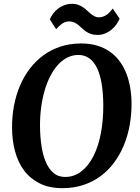

<svg xmlns="http://www.w3.org/2000/svg" viewBox="-20 -982 736 1012"><path d="M242.7 -879.4Q248.5 -894.5 259.3 -909.4Q270 -924.3 285.2 -936Q300.3 -947.8 319.6 -954.8Q338.9 -961.9 361.3 -961.9Q378.9 -961.9 392.8 -956.5Q406.7 -951.2 418.2 -943.4Q429.7 -935.5 439.2 -926.3Q448.7 -917 458.5 -909.2Q468.3 -901.4 478.5 -896Q488.8 -890.6 501 -890.6Q514.6 -890.6 525.9 -895.3Q537.1 -899.9 545.9 -906.7Q554.7 -913.6 561.8 -921.9Q568.8 -930.2 574.2 -937L610.4 -883.8Q604.5 -869.1 593.8 -853.8Q583 -838.4 568.1 -825.9Q553.2 -813.5 534.4 -805.7Q515.6 -797.9 493.7 -797.9Q473.6 -797.9 459.2 -803Q444.8 -808.1 433.3 -815.9Q421.9 -823.7 412.4 -833Q402.8 -842.3 393.1 -850.1Q383.3 -857.9 372.6 -863.3Q361.8 -868.7 347.7 -869.1Q324.7 -869.6 307.1 -857.2Q289.6 -844.7 275.9 -828.1ZM309.1 9.8Q239.7 9.8 189.7 -15.1Q139.6 -40 107.4 -82.8Q75.2 -125.5 59.6 -183.3Q43.9 -241.2 43.5 -307.1Q43 -367.2 53.5 -423.6Q64 -480 85 -529.5Q106 -579.1 137.2 -620.1Q168.5 -661.1 209 -690.7Q249.5 -720.2 299.3 -736.6Q349.1 -752.9 407.7 -752.9Q454.6 -752.9 492.4 -741.5Q530.3 -730 559.6 -709.2Q588.9 -688.5 610.4 -659.4Q631.8 -630.4 645.5 -595.7Q659.2 -561 666 -521.5Q672.9 -481.9 673.3 -439.9Q673.8 -380.4 663.8 -324Q653.8 -267.6 633.3 -217.5Q612.8 -167.5 582 -125.7Q551.3 -84 510.7 -54Q470.2 -23.9 419.7 -7.1Q369.1 9.8 309.1 9.8ZM323.2 -49.3Q371.1 -49.3 408.7 -78.6Q446.3 -107.9 472.4 -158.9Q498.5 -210 511.7 -279.5Q524.9 -349.1 524.4 -429.7Q523.9 -490.2 516.1 -538.8Q508.3 -587.4 492.2 -621.6Q476.1 -655.8 451.4 -674.1Q426.8 -692.4 393.1 -692.4Q362.3 -692.4 335 -678.7Q307.6 -665 285.2 -640.1Q262.7 -615.2 244.9 -580.6Q227.1 -545.9 215.1 -504.2Q203.1 -462.4 196.8 -414.8Q190.4 -367.2 190.9 -316.4Q191.4 -263.7 198.2 -215.6Q205.1 -167.5 220.5 -130.4Q235.8 -93.3 261 -71.3Q286.1 -49.3 323.2 -49.3Z"/></svg>

Font: Merriweather Bold
Style: Italic
Weight: 700
Italic angle: -7°
Designer: Eben Sorkin ( eben@eyebytes.com )
Foundry: Eben Sorkin ( eben@eyebytes.com )
Version: Version 1.5; ttfautohint (v0.97) -l 13 -r 13 -G 200 -x 24 -f